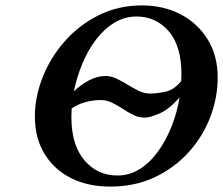

<svg xmlns="http://www.w3.org/2000/svg" viewBox="-20 -678 825 710"><path d="M387 12Q306 12 243.5 -19Q181 -50 145 -108.5Q109 -167 109 -247Q109 -320 138 -393Q167 -466 220 -526Q273 -586 345.5 -622Q418 -658 505 -658Q584 -658 647 -625.5Q710 -593 747.5 -533Q785 -473 785 -391Q785 -317 757.5 -245Q730 -173 677.5 -115Q625 -57 552 -22.5Q479 12 387 12ZM650 -378Q651 -390 651 -402Q651 -509 603.5 -563Q556 -617 485 -617Q441 -617 403 -594Q365 -571 335 -531.5Q305 -492 284.5 -442.5Q264 -393 253 -340Q279 -365 309.5 -381Q340 -397 371 -397Q391 -397 411.5 -387Q432 -377 452.5 -364.5Q473 -352 493.5 -342Q514 -332 534 -332Q558 -332 590.5 -338.5Q623 -345 650 -378ZM245 -277Q244 -260 244 -245Q244 -142 292 -85.5Q340 -29 414 -29Q459 -29 497 -53Q535 -77 564.5 -118Q594 -159 614.5 -210.5Q635 -262 644 -318Q606 -274 570 -258.5Q534 -243 517 -243Q493 -243 473 -253Q453 -263 434 -275.5Q415 -288 395 -298Q375 -308 351 -308Q327 -308 298.5 -301Q270 -294 245 -277Z"/></svg>

Font: Libertinus Serif Semibold Italic
Style: Regular
Weight: 600
Italic angle: -11.5°
Designer: Philipp H. Poll, Khaled Hosny
Foundry: Caleb Maclennan
Version: Version 7.051;RELEASE